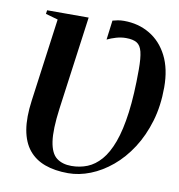

<svg xmlns="http://www.w3.org/2000/svg" viewBox="-85 -834 860 922"><g transform="rotate(10 345.5 -373.5)"><path d="M307.5 10Q242.5 10 194 -7.8Q145.5 -25.5 115 -63Q84.5 -100.5 74.2 -160Q64 -219.5 75.5 -303L130.5 -708L70.5 -725L73 -743H275.5L213.5 -288.5Q199.5 -183.5 208 -126.8Q216.5 -70 244.8 -48.5Q273 -27 317 -27Q358.5 -27 394.5 -41.5Q430.5 -56 460.2 -90Q490 -124 511.5 -182.5Q533 -241 544.5 -328.8Q556 -416.5 556 -539Q556 -595.5 548.5 -625.5Q541 -655.5 522.2 -666.5Q503.5 -677.5 470 -677.5Q445.5 -677.5 421.8 -670.5Q398 -663.5 378.5 -654L390.5 -748.5Q402.5 -752 416.2 -754.5Q430 -757 446 -757Q516 -757 571.5 -724.2Q627 -691.5 659 -628.8Q691 -566 691 -476Q691 -385.5 668.5 -310Q646 -234.5 607.5 -175Q569 -115.5 519.5 -74.2Q470 -33 415.5 -11.5Q361 10 307.5 10Z"/></g></svg>

Font: Merriweather 144pt SemiBold
Style: Italic
Weight: 600
Italic angle: -7.8°
Version: Version 2.101